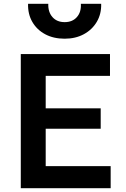

<svg xmlns="http://www.w3.org/2000/svg" viewBox="-20 -982 660 1002"><path d="M88.5 0V-700H554V-586H218.5V-416.5H505.5V-310H218.5V-115H557.5V0ZM317.5 -780Q259.5 -780 216 -803.2Q172.5 -826.5 148.8 -867.5Q125 -908.5 126.5 -962H232Q230.5 -919 253.8 -892.8Q277 -866.5 317.5 -866.5Q358 -866.5 381.2 -892.8Q404.5 -919 402 -962H508Q509.5 -909.5 485.2 -868.2Q461 -827 417.5 -803.5Q374 -780 317.5 -780Z"/></svg>

Font: Geologica Roman Medium
Style: Regular
Weight: 500
Designer: Sindre Bremnes, Frode Helland
Foundry: Monokrom Skriftforlag AS
Version: Version 1.010;gftools[0.9.28]